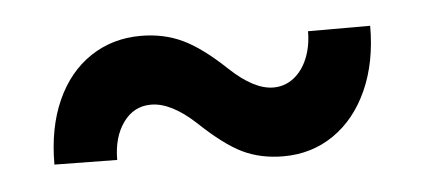

<svg xmlns="http://www.w3.org/2000/svg" viewBox="-30 -454 709 320"><g transform="rotate(-5 324.5 -293.5)"><path d="M596.2 -387.7Q596.2 -326.7 575.4 -280.5Q554.7 -234.4 517.8 -209Q481 -183.6 433.6 -183.6Q395.5 -183.6 365.2 -198.2Q335 -212.9 294.9 -251Q254.4 -288.6 220.7 -288.6Q191.9 -288.6 174.3 -264.2Q156.7 -239.7 156.7 -201.7L51.8 -203.1Q51.8 -264.6 72.3 -310.1Q92.8 -355.5 129.6 -379.9Q166.5 -404.3 213.4 -404.3Q252 -404.3 283.4 -389.4Q314.9 -374.5 354.5 -336.9Q394.5 -299.3 426.8 -299.3Q445.8 -299.3 460.7 -310.8Q475.6 -322.3 483.9 -342.5Q492.2 -362.8 492.2 -387.7Z"/></g></svg>

Font: Mardoto
Style: Bold
Weight: 700
Designer: Christian Robertson, Vahan Hovhannisyan
Foundry: Google
Version: Version 1.000